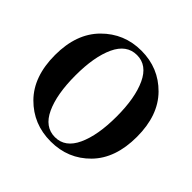

<svg xmlns="http://www.w3.org/2000/svg" viewBox="-190 -961 1175 1175"><g transform="rotate(45 397.5 -374.0)"><path d="M219.7 -374Q219.7 -211.9 264.6 -114.7Q309.6 -17.6 398.4 -17.6Q486.3 -17.6 531.2 -114.7Q576.2 -211.9 576.2 -374Q576.2 -534.2 531.2 -631.3Q486.3 -728.5 398.4 -728.5Q309.6 -728.5 264.6 -631.8Q219.7 -535.2 219.7 -374ZM398.4 -766.6Q547.9 -766.6 649.9 -663.1Q752 -559.6 752 -374Q752 -187.5 650.4 -84Q548.8 19.5 398.4 19.5Q248 19.5 145.5 -84Q43 -187.5 43 -374Q43 -558.6 146.5 -662.6Q250 -766.6 398.4 -766.6Z"/></g></svg>

Font: Bpmf Zihi Serif Heavy
Style: Heavy
Weight: 900
Foundry: But Ko
Version: Version 1.320